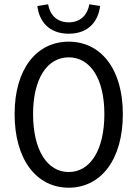

<svg xmlns="http://www.w3.org/2000/svg" viewBox="-20 -862 640 894"><path d="M300 12C448 12 552 -116 552 -331C552 -543 448 -668 300 -668C152 -668 48 -543 48 -331C48 -116 152 12 300 12ZM300 -61C200 -61 134 -163 134 -331C134 -496 200 -595 300 -595C400 -595 466 -496 466 -331C466 -163 400 -61 300 -61ZM300 -705C393 -705 438 -764 446 -834L396 -842C388 -795 357 -758 300 -758C243 -758 212 -795 204 -842L154 -834C162 -764 207 -705 300 -705Z"/></svg>

Font: Hasklig
Style: Regular
Weight: 400
Monospace: yes
Designer: Paul D. Hunt, Teo Tuominen
Foundry: Adobe Systems Incorporated
Version: Version 2.030;PS 1.0;hotconv 16.6.51;makeotf.lib2.5.65220